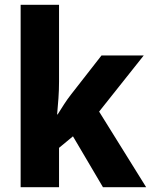

<svg xmlns="http://www.w3.org/2000/svg" viewBox="-20 -873 629 800"><path d="M226 -533Q226 -498 223.5 -463.5Q221 -429 218 -396H220Q233 -417 247 -438.5Q261 -460 275 -478L403 -642H579L393 -408L589 -93H409L284 -305L226 -257V-93H66V-853H226Z"/></svg>

Font: Noto Sans Telugu UI SemiCondensed ExtraBold
Style: Regular
Weight: 800
Width: 4
Designer: Jelle Bosma - Monotype Design Team
Foundry: Monotype Imaging Inc.
Version: Version 2.005; ttfautohint (v1.8.4.7-5d5b)